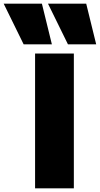

<svg xmlns="http://www.w3.org/2000/svg" viewBox="-124 -1020 541 1040"><path d="M4 -780 -104 -1000H103L157 -780ZM244 -780 136 -1000H343L397 -780ZM66 0V-730H276V0Z"/></svg>

Font: M PLUS 1 Black
Style: Regular
Weight: 900
Designer: Coji Morishita
Foundry: UNDERFOREST DESIGN
Version: Version 1.001